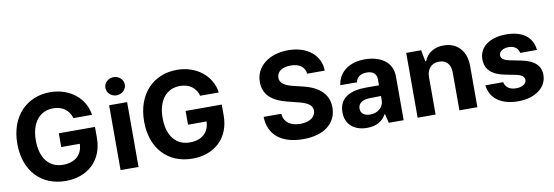

<svg xmlns="http://www.w3.org/2000/svg" viewBox="-57 -1175 4592 1591"><g transform="rotate(-10 2239.0 -379.5)"><path d="M545.5 -492.2H701.7C681.8 -636 555 -737.2 390.6 -737.2C198.5 -737.2 50.4 -598.7 50.4 -362.9C50.4 -132.8 188.9 9.9 393.8 9.9C577.4 9.9 708.5 -106.2 708.5 -297.6V-389.2H404.1V-273.4H560C558.2 -183.2 497.2 -126.1 394.5 -126.1C279.1 -126.1 206.3 -212.4 206.3 -364.3C206.3 -515.6 282 -601.2 393.1 -601.2C472.3 -601.2 525.9 -560.4 545.5 -492.2Z M855.1 0H1006.4V-545.5H855.1ZM849.4 -692.5C849.4 -650.2 886.4 -615.8 931.1 -615.8C976.2 -615.8 1013.1 -650.2 1013.1 -692.5C1013.1 -734.4 976.2 -768.8 931.1 -768.8C886.4 -768.8 849.4 -734.4 849.4 -692.5Z M1612.2 -492.2H1768.5C1748.6 -636 1621.8 -737.2 1457.4 -737.2C1265.3 -737.2 1117.2 -598.7 1117.2 -362.9C1117.2 -132.8 1255.7 9.9 1460.6 9.9C1644.2 9.9 1775.2 -106.2 1775.2 -297.6V-389.2H1470.9V-273.4H1626.8C1625 -183.2 1563.9 -126.1 1461.3 -126.1C1345.9 -126.1 1273.1 -212.4 1273.1 -364.3C1273.1 -515.6 1348.7 -601.2 1459.9 -601.2C1539.1 -601.2 1592.7 -560.4 1612.2 -492.2Z M2517 -518.1H2664.4C2662.3 -647.7 2555.8 -737.2 2393.8 -737.2C2234.4 -737.2 2117.5 -649.1 2118.3 -517C2117.9 -409.8 2193.5 -348.4 2316.4 -318.9L2395.6 -299C2474.8 -279.8 2518.8 -257.1 2519.2 -208.1C2518.8 -154.8 2468.4 -118.6 2390.3 -118.6C2310.4 -118.6 2252.8 -155.5 2247.9 -228.3H2099.1C2103 -71 2215.6 10.3 2392 10.3C2569.6 10.3 2674 -74.6 2674.4 -207.7C2674 -328.8 2582.7 -393.1 2456.3 -421.5L2391 -437.1C2327.8 -451.7 2274.9 -475.1 2275.9 -527.3C2275.9 -574.2 2317.5 -608.7 2392.8 -608.7C2466.3 -608.7 2511.4 -575.3 2517 -518.1Z M2930 10.3C3010.7 10.3 3062.9 -24.9 3089.5 -75.6H3093.8L3112.2 0H3237.2V-367.9C3237.2 -497.9 3127.1 -552.6 3005.7 -552.6C2875 -552.6 2784.8 -485.1 2770.6 -376.8L2910.9 -376.4C2918.3 -418.3 2950.6 -442.1 3005 -442.1C3056.5 -442.1 3085.9 -416.2 3085.9 -371.4V-320L2979.4 -320.3C2845.2 -321 2748.9 -274.1 2748.9 -152.3C2748.9 -44.4 2826 10.3 2930 10.3ZM2893.5 -157.3C2893.5 -199.9 2928.3 -227.3 2987.6 -228.3L3087 -230.1V-195C3087 -137.8 3039.8 -94.1 2973.4 -94.1C2926.8 -94.1 2893.5 -115.8 2893.5 -157.3Z M3506 -315.3C3506 -385.7 3548.3 -426.8 3609.4 -426.8C3670.1 -426.8 3706.3 -387.1 3706.3 -320.3V0H3857.6V-347.3C3857.6 -474.4 3783 -552.6 3669.4 -552.6C3588.4 -552.6 3529.8 -512.8 3505.3 -449.2H3498.9L3480.5 -545.5H3354.8V0H3506Z M4284.8 -381.4 4426.1 -381.7C4415.8 -490.4 4333.1 -552.6 4196.7 -552.6C4058.6 -552.6 3966.6 -487.9 3967 -382.8C3966.6 -301.1 4018.1 -248.2 4124.6 -226.9L4219.1 -208.1C4266.7 -198.5 4288.4 -181.1 4289.1 -153.8C4288.4 -121.4 4253.2 -98.4 4203.1 -98.4C4149.5 -98.4 4113.6 -121.4 4104 -166.9H3953.8C3968.7 -52.2 4058.6 10.7 4202.8 10.7C4341.3 10.7 4442.5 -61.4 4442.8 -169C4442.5 -247.9 4391 -295.1 4285.2 -316.8L4186.4 -336.6C4135.7 -347.7 4116.8 -365.1 4117.2 -391.3C4116.8 -424 4153.8 -445.3 4199.6 -445.3C4250.4 -445.3 4278.1 -417.3 4284.8 -381.4Z"/></g></svg>

Font: GiG Sans
Style: Bold
Weight: 700
Designer: Andreas Faust
Version: Version 1.100;FEAKit 1.0